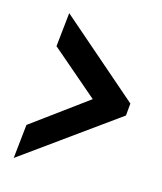

<svg xmlns="http://www.w3.org/2000/svg" viewBox="-87 -615 562 666"><g transform="rotate(15 194.0 -281.5)"><path d="M362 -257 24 -14 37 -136 236 -282 67 -427 80 -549 366 -301Z"/></g></svg>

Font: Zilla Slab
Style: Bold Italic
Weight: 700
Italic angle: -6°
Designer: Typotheque.com
Foundry: Typotheque type foundry
Version: Version 1.1; 2017; ttfautohint (v1.6)